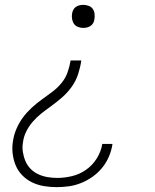

<svg xmlns="http://www.w3.org/2000/svg" viewBox="-20 -548 640 791"><path d="M323 -433Q312 -433 301.5 -437Q291 -441 285 -449.5Q279 -458 277 -469.5Q275 -481 277 -492Q278 -500 282 -507.5Q286 -515 292.5 -519.5Q299 -524 307 -526Q315 -528 323 -528Q334 -528 345 -524Q356 -520 362 -511.5Q368 -503 369.5 -491.5Q371 -480 369 -469Q368 -461 364.5 -454Q361 -447 354 -442Q347 -437 339 -435Q331 -433 323 -433ZM213 223Q186 223 160 218.5Q134 214 111.5 203Q89 192 71.5 174Q54 156 44.5 133Q35 110 32 83.5Q29 57 34 30Q38 5 48.5 -19Q59 -43 74.5 -64Q90 -85 110 -103.5Q130 -122 151.5 -137.5Q173 -153 194.5 -169Q216 -185 233 -205.5Q250 -226 258.5 -250.5Q267 -275 271 -299H315Q311 -271 302 -243Q293 -215 275.5 -190.5Q258 -166 235 -146Q212 -126 187 -108Q167 -94 148.5 -79Q130 -64 114.5 -46Q99 -28 88.5 -7Q78 14 75 36Q71 57 74 77Q77 97 84.5 115Q92 133 105.5 147Q119 161 137 169.5Q155 178 175 181.5Q195 185 216 185Q246 185 277 177.5Q308 170 334.5 151.5Q361 133 378.5 105Q396 77 401 47V45H443V48Q439 73 428.5 97.5Q418 122 401 143Q384 164 361.5 180Q339 196 314 206Q289 216 263.5 219.5Q238 223 213 223Z"/></svg>

Font: Iosevka Extralight Extended
Style: Italic
Weight: 200
Width: 7
Italic angle: -9°
Monospace: yes
Designer: Belleve Invis
Foundry: Belleve Invis
Version: Version 32.5.0; ttfautohint (v1.8.4)